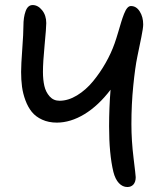

<svg xmlns="http://www.w3.org/2000/svg" viewBox="-20 -732 662 764"><path d="M486.8 12.2Q467.8 12.2 453.1 -3.4Q438.5 -19 431.2 -47.9Q414.1 -119.1 414.1 -229Q414.1 -303.2 419.9 -375Q371.6 -311.5 316.2 -277.8Q260.7 -244.1 206.1 -244.1Q173.3 -244.1 147.7 -255.9Q122.1 -267.6 106.7 -286.6Q91.3 -305.7 81.3 -332.5Q71.3 -359.4 67.6 -387Q64 -414.6 64 -445.8Q64 -474.6 68.6 -536.9Q73.2 -599.1 73.2 -628.9Q73.2 -663.6 82 -687.7Q90.8 -711.9 109.9 -711.9Q130.9 -711.9 147.5 -691.4Q164.1 -670.9 164.1 -640.1Q164.1 -621.6 157.5 -552.7Q150.9 -483.9 150.9 -445.8Q150.9 -414.6 156.5 -390.1Q162.1 -365.7 177.5 -348.4Q192.9 -331.1 216.8 -331.1Q251.5 -331.1 286.6 -352.5Q321.8 -374 350.1 -408.4Q378.4 -442.9 400.4 -481.7Q422.4 -520.5 436 -559.1Q442.4 -577.1 450 -602.8Q457.5 -628.4 462.4 -644.5Q467.3 -660.6 473.6 -676.8Q480 -692.9 486.6 -700.4Q493.2 -708 501 -708Q522.5 -708 536.1 -686.3Q549.8 -664.6 549.8 -634.8Q549.8 -620.6 542.5 -584.5Q535.2 -548.3 526.4 -506.1Q517.6 -463.9 510.3 -390.6Q502.9 -317.4 502.9 -237.8Q502.9 -172.4 511.5 -102.8Q520 -33.2 520 -26.9Q520 -8.3 511 2Q502 12.2 486.8 12.2Z"/></svg>

Font: Shantell Sans Normal
Style: Regular
Weight: 400
Designer: Stephen Nixon, Anya Danilova, Shantell Martin
Foundry: Arrow Type
Version: Version 1.006;[559af2be0]